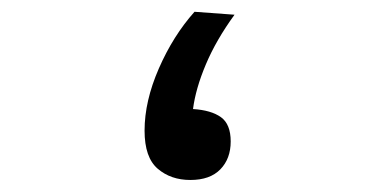

<svg xmlns="http://www.w3.org/2000/svg" viewBox="-20 -298 626 321"><path d="M298.3 2.9Q265.6 2.9 243.7 -15.9Q221.7 -34.7 221.7 -79.6Q221.7 -128.9 245.6 -183.6Q269.5 -238.3 305.2 -278.3L372.1 -273.4Q341.3 -231 324.2 -190.4Q307.1 -149.9 302.7 -115.7Q333 -113.8 349.4 -102.1Q365.7 -90.3 365.7 -61.5Q365.7 -32.7 348.4 -14.9Q331.1 2.9 298.3 2.9Z"/></svg>

Font: CaskaydiaCove NFP
Style: Regular
Weight: 400
Designer: Aaron Bell
Foundry: Saja Typeworks
Version: Version 2111.001; VTT 6.35;Nerd Fonts 3.1.1